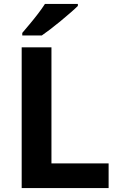

<svg xmlns="http://www.w3.org/2000/svg" viewBox="-20 -954 605 974"><path d="M90 0V-714H241V-125H531V0ZM375 -924Q361 -910 338 -890Q315 -870 288.5 -848Q262 -826 236.5 -806.5Q211 -787 192 -774H93V-787Q109 -806 130.5 -831.5Q152 -857 173 -884.5Q194 -912 208 -934H375Z"/></svg>

Font: Noto Sans Telugu
Style: Regular
Weight: 400
Designer: Jelle Bosma - Monotype Design Team
Foundry: Monotype Imaging Inc.
Version: Version 2.003